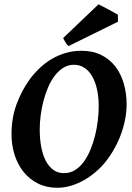

<svg xmlns="http://www.w3.org/2000/svg" viewBox="-20 -869 622 904"><path d="M444.8 -369.1Q444.8 -410.2 437.3 -445.8Q429.7 -481.4 415 -507.8Q400.4 -534.2 378.4 -549.1Q356.4 -564 328.1 -564Q300.8 -564 278.3 -550Q255.9 -536.1 237.8 -512.5Q219.7 -488.8 206.5 -458Q193.4 -427.2 184.6 -393.3Q175.8 -359.4 171.4 -325Q167 -290.5 167 -259.8Q167 -214.4 174.3 -176.3Q181.6 -138.2 196 -111.1Q210.4 -84 231.7 -68.8Q252.9 -53.7 281.2 -53.7Q310.1 -53.7 333.5 -68.4Q356.9 -83 375 -107.9Q393.1 -132.8 406.2 -165Q419.4 -197.3 428 -232.2Q436.5 -267.1 440.7 -302.7Q444.8 -338.4 444.8 -369.1ZM576.2 -377.9Q576.2 -343.3 569.3 -307.6Q562.5 -272 549.8 -237.3Q537.1 -202.6 519 -170.2Q501 -137.7 479 -109.9Q458.5 -83.5 432.1 -60.8Q405.8 -38.1 376.2 -21.2Q346.7 -4.4 314.5 5.4Q282.2 15.1 249.5 15.1Q198.7 15.1 158.9 -4.9Q119.1 -24.9 91.3 -59.3Q63.5 -93.8 48.8 -139.6Q34.2 -185.5 34.2 -236.8Q34.2 -313.5 58.1 -378.4Q82 -443.4 121.1 -497.1Q141.6 -524.4 167 -548.6Q192.4 -572.8 222.7 -590.8Q252.9 -608.9 288.3 -619.4Q323.7 -629.9 363.8 -629.9Q417 -629.9 457 -609.9Q497.1 -589.8 523.4 -555.4Q549.8 -521 563 -475.1Q576.2 -429.2 576.2 -377.9ZM535.2 -766.6 303.2 -652.3Q296.4 -656.7 289.1 -668.5Q281.7 -680.2 277.3 -689.9L443.8 -848.6Q454.6 -843.3 467.8 -836.4Q481 -829.6 493.4 -823Q505.9 -816.4 516.8 -810.1Q527.8 -803.7 535.2 -799.3Z"/></svg>

Font: Gentium Book Basic
Style: Bold Italic
Weight: 700
Italic angle: -8°
Designer: J. Victor Gaultney and Annie Olsen
Foundry: SIL International
Version: Version 1.102; 2013; Maintenance release